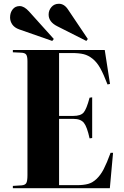

<svg xmlns="http://www.w3.org/2000/svg" viewBox="-20 -994 655 1014"><path d="M436 -777.8 283.2 -855Q236.8 -877.9 236.8 -917Q236.8 -939.5 251.7 -956.8Q266.6 -974.1 291 -974.1Q319.8 -974.1 339.8 -942.9L443.8 -788.1ZM255.9 -777.8 81.1 -838.9Q56.6 -847.7 44.9 -864.7Q33.2 -881.8 33.2 -901.9Q33.2 -927.2 46.9 -944.6Q60.5 -961.9 84 -961.9Q107.4 -961.9 132.8 -934.1L264.2 -788.1ZM47.9 0V-12.2L94.2 -15.1Q112.8 -16.6 118.9 -27.3Q125 -38.1 125 -68.8V-670.9Q125 -696.3 118.2 -705.8Q111.3 -715.3 90.8 -715.8L47.9 -717.8V-730H533.2L561 -550.8L547.9 -547.9Q527.3 -601.6 509.8 -633.3Q492.2 -665 469.5 -683.3Q446.8 -701.7 422.1 -707.8Q397.5 -713.9 358.9 -713.9H292V-381.8H367.2Q406.2 -381.8 421.6 -399.7Q437 -417.5 453.1 -478L466.8 -480V-265.1L453.1 -263.2Q439.9 -324.2 423.1 -345.2Q406.2 -366.2 368.2 -366.2H292V-16.1H384.8Q421.4 -16.1 445.3 -22.7Q469.2 -29.3 490.2 -49.3Q511.2 -69.3 527.6 -100.8Q543.9 -132.3 564 -187H577.1L560.1 0Z"/></svg>

Font: Display Regular
Style: Bold
Weight: 700
Designer: Latin by Veronika Burian and Jose Scaglione. Greek by Irene Vlachou. Cyrillic by Vera Evstafieva.
Foundry: TypeTogether
Version: Version 3.002